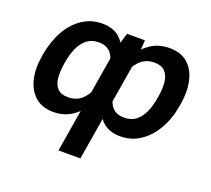

<svg xmlns="http://www.w3.org/2000/svg" viewBox="-127 -716 1188 1081"><g transform="rotate(20 467.0 -175.0)"><path d="M322.8 203.1 429.2 -439 460.9 -545.9H568.4L561.5 -444.3L454.1 203.1ZM54.2 -265.6 55.7 -275.4Q70.3 -358.4 105.7 -420.9Q141.1 -483.4 193.8 -518.1Q246.6 -552.7 312.5 -552.7Q377.4 -552.7 415.5 -519Q453.6 -485.4 469 -424.1Q484.4 -362.8 479 -279.3L475.6 -259.3Q453.6 -179.7 418.7 -118.9Q383.8 -58.1 334.5 -24.2Q285.2 9.8 219.7 9.8Q154.8 9.8 113 -25.6Q71.3 -61 55.9 -123Q40.5 -185.1 54.2 -265.6ZM187.5 -275.4 186 -265.6Q178.2 -218.8 181.6 -180.4Q185.1 -142.1 205.8 -119.4Q226.6 -96.7 270.5 -96.7Q325.7 -96.7 360.1 -134.3Q394.5 -171.9 415.5 -233.4L427.7 -305.7Q431.2 -347.7 421.6 -379.4Q412.1 -411.1 389.2 -429Q366.2 -446.8 329.6 -446.8Q287.1 -446.8 258.5 -424.3Q230 -401.9 212.6 -363Q195.3 -324.2 187.5 -275.4ZM879.9 -275.4 877.9 -265.1Q864.7 -185.1 828.9 -122.8Q793 -60.5 739.7 -25.4Q686.5 9.8 620.6 9.8Q571.8 9.8 538.3 -9.8Q504.9 -29.3 485.1 -65.2Q465.3 -101.1 458 -150.4Q450.7 -199.7 453.6 -259.3L458 -279.3Q480 -360.8 514.9 -422.4Q549.8 -483.9 599.4 -518.3Q648.9 -552.7 715.3 -552.7Q781.2 -552.7 822.3 -518.1Q863.3 -483.4 878.4 -420.9Q893.6 -358.4 879.9 -275.4ZM746.1 -265.6 748 -275.4Q756.3 -325.2 751.7 -363.8Q747.1 -402.3 725.8 -424.6Q704.6 -446.8 662.6 -446.8Q606.4 -446.8 571 -407.2Q535.6 -367.7 517.6 -305.7L505.9 -233.4Q504.4 -192.9 513.9 -162.1Q523.4 -131.3 546.1 -114Q568.8 -96.7 606 -96.7Q648.9 -96.7 677.2 -119.4Q705.6 -142.1 722.2 -180.4Q738.8 -218.8 746.1 -265.6Z"/></g></svg>

Font: Inter SemiBold
Style: Italic
Weight: 600
Italic angle: -9.3988°
Designer: Rasmus Andersson
Foundry: rsms
Version: Version 4.001;git-66647c0bb